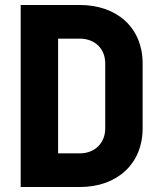

<svg xmlns="http://www.w3.org/2000/svg" viewBox="-20 -750 640 770"><path d="M63 0H300C451 0 552 -94 552 -235V-496C552 -637 451 -730 300 -730H63ZM213 -135V-595H300C360 -595 402 -555 402 -496V-235C402 -176 360 -135 300 -135Z"/></svg>

Font: JetBrains Mono ExtraBold
Style: Regular
Weight: 800
Monospace: yes
Designer: Philipp Nurullin, Konstantin Bulenkov
Foundry: JetBrains
Version: Version 2.305